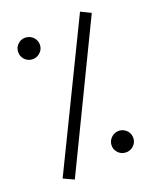

<svg xmlns="http://www.w3.org/2000/svg" viewBox="-122 -841 781 986"><g transform="rotate(-15 268.5 -348.0)"><path d="M497.1 -59.6Q497.1 -47.4 492.4 -36.9Q487.8 -26.4 479.7 -18.6Q471.7 -10.7 460.9 -6.1Q450.2 -1.5 438.5 -1.5Q413.1 -1.5 396 -18.6H396.5Q378.9 -34.7 378.9 -60.1Q378.9 -72.3 383.8 -82.8Q388.7 -93.3 396.7 -101.3Q404.8 -109.4 415.5 -114Q426.3 -118.7 438.5 -118.7Q450.7 -118.7 461.2 -114Q471.7 -109.4 479.7 -101.6Q487.8 -93.8 492.4 -83Q497.1 -72.3 497.1 -59.6ZM157.7 -646Q157.7 -621.6 139.6 -605H140.1Q123 -587.9 98.1 -587.9Q73.7 -587.9 56.6 -605H57.1Q39.6 -621.1 39.6 -646.5Q39.6 -671.9 57.1 -688H56.6Q73.7 -705.1 97.7 -705.1Q110.4 -705.1 121.1 -700.7Q131.8 -696.3 140.1 -688.2Q148.4 -680.2 153.1 -669.4Q157.7 -658.7 157.7 -646ZM92.3 43.5 400.4 -761.2 457 -739.3 151.4 64.9Z"/></g></svg>

Font: XB Niloofar
Style: Bold
Weight: 700
Designer: Behnam
Foundry: Irmug
Version: Version 7.201 2008